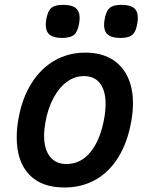

<svg xmlns="http://www.w3.org/2000/svg" viewBox="-20 -782 640 810"><path d="M50.5 -202Q50.5 -241.5 58.5 -284.5Q74 -369 113.2 -431.2Q152.5 -493.5 210.8 -526.8Q269 -560 340 -560Q403 -560 448 -534.5Q493 -509 517 -460.8Q541 -412.5 541 -346Q541 -310 533.5 -268.5Q518 -182 480 -119.8Q442 -57.5 383.8 -24.2Q325.5 9 251.5 9Q154 9 102.2 -46.5Q50.5 -102 50.5 -202ZM419.5 -282Q425.5 -315 425.5 -343Q425.5 -399.5 402 -430.2Q378.5 -461 334 -461Q295.5 -461 262.5 -437Q229.5 -413 205.8 -369Q182 -325 171.5 -266Q166 -234 166 -209.5Q166 -152.5 190.8 -121.2Q215.5 -90 260 -90Q321 -90 362.2 -141Q403.5 -192 419.5 -282ZM173 -678Q173 -687 175.5 -702Q180 -725.5 187.8 -738.2Q195.5 -751 209.8 -756.2Q224 -761.5 248 -761.5Q282.5 -761.5 299.2 -748.2Q316 -735 316 -706.5Q316 -696.5 313.5 -681.5Q307.5 -647.5 292 -634.8Q276.5 -622 242 -622Q207 -622 190 -635.2Q173 -648.5 173 -678ZM419 -677Q419 -686 421.5 -701Q426 -725 434 -738Q442 -751 456 -756.2Q470 -761.5 493.5 -761.5Q528 -761.5 544.8 -748.5Q561.5 -735.5 561.5 -706.5Q561.5 -697 559 -682Q555 -658.5 547.2 -645.8Q539.5 -633 525.2 -627.5Q511 -622 487 -622Q452.5 -622 435.8 -635.2Q419 -648.5 419 -677Z"/></svg>

Font: JuliaMono SemiBoldItalic
Style: Regular
Weight: 600
Italic angle: -9°
Monospace: yes
Designer: cormullion
Foundry: corm
Version: Version 0.049; ttfautohint (v1.8.4)